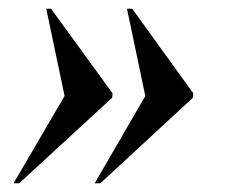

<svg xmlns="http://www.w3.org/2000/svg" viewBox="-20 -490 524 440"><path d="M197 -70H210L422 -266L423 -276L283 -470H271L313 -270ZM11 -70H24L237 -266L238 -276L97 -470H86L128 -270Z"/></svg>

Font: Noto Serif Display Condensed
Style: Bold Italic
Weight: 700
Width: 3
Italic angle: -12°
Designer: Monotype Design Team
Foundry: Monotype Imaging Inc.
Version: Version 2.009